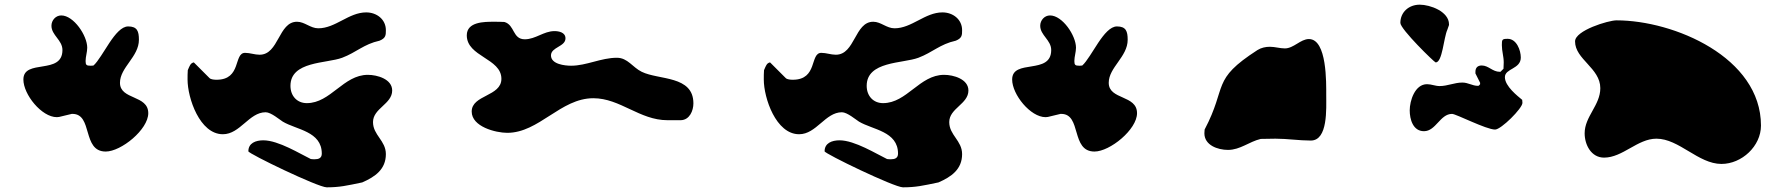

<svg xmlns="http://www.w3.org/2000/svg" viewBox="-20 -727 7637 821"><path d="M290 -240C378 -240 330 -79 432 -79C498 -79 614 -173 614 -243C614 -322 493 -299 493 -373C493 -439 574 -484 574 -557C574 -593 567 -614 528 -614C472 -614 420 -483 380 -447C378 -446 369 -446 367 -446C350 -446 346 -449 346 -466C346 -485 353 -504 353 -523C353 -575 295 -661 242 -661C218 -661 200 -640 200 -617C200 -576 247 -556 247 -513C247 -405 80 -477 80 -387C80 -323 158 -226 223 -226C226 -226 233 -227 233 -227C239 -228 281 -239 287 -240Z M1042 -80C1042 -70 1340 74 1377 74C1432 74 1462 67 1529 53C1584 29 1630 -3 1630 -68C1630 -126 1575 -149 1575 -205C1575 -264 1657 -282 1657 -340C1657 -389 1593 -407 1553 -407C1448 -407 1394 -286 1292 -286C1250 -286 1222 -317 1222 -360C1222 -466 1376 -455 1443 -480C1504 -503 1535 -538 1603 -553C1630 -564 1630 -577 1630 -598C1630 -644 1591 -674 1546 -674C1471 -674 1415 -606 1341 -606C1307 -606 1283 -634 1250 -634C1170 -634 1173 -493 1090 -493C1069 -493 1049 -501 1028 -501C978 -501 1014 -386 906 -386C897 -386 882 -387 876 -393L809 -460C808 -461 799 -457 796 -453C793 -450 784 -431 783 -427C782 -421 782 -393 782 -387C782 -308 834 -153 933 -153C1007 -153 1045 -247 1116 -247C1139 -247 1176 -215 1189 -207C1247 -172 1356 -166 1356 -70C1356 -50 1341 -46 1326 -46C1323 -46 1312 -46 1309 -47C1265 -68 1171 -127 1106 -127C1073 -127 1042 -115 1042 -80Z M1997 -250C1997 -185 2100 -159 2149 -159C2285 -159 2377 -307 2517 -307C2632 -307 2715 -213 2834 -213H2891C2929 -214 2945 -254 2945 -285C2945 -405 2797 -384 2724 -420C2685 -439 2664 -480 2618 -480C2550 -480 2488 -446 2422 -446C2396 -446 2336 -452 2336 -490C2336 -526 2398 -527 2398 -563C2398 -589 2369 -594 2351 -594C2305 -594 2270 -559 2224 -559C2171 -559 2182 -620 2137 -633C2130 -634 2098 -634 2091 -634C2051 -634 1976 -634 1976 -576C1976 -484 2124 -478 2124 -390C2124 -314 1997 -322 1997 -250Z M3506 -80C3506 -70 3804 74 3841 74C3896 74 3926 67 3993 53C4048 29 4094 -3 4094 -68C4094 -126 4039 -149 4039 -205C4039 -264 4121 -282 4121 -340C4121 -389 4057 -407 4017 -407C3912 -407 3858 -286 3756 -286C3714 -286 3686 -317 3686 -360C3686 -466 3840 -455 3907 -480C3968 -503 3999 -538 4067 -553C4094 -564 4094 -577 4094 -598C4094 -644 4055 -674 4010 -674C3935 -674 3879 -606 3805 -606C3771 -606 3747 -634 3714 -634C3634 -634 3637 -493 3554 -493C3533 -493 3513 -501 3492 -501C3442 -501 3478 -386 3370 -386C3361 -386 3346 -387 3340 -393L3273 -460C3272 -461 3263 -457 3260 -453C3257 -450 3248 -431 3247 -427C3246 -421 3246 -393 3246 -387C3246 -308 3298 -153 3397 -153C3471 -153 3509 -247 3580 -247C3603 -247 3640 -215 3653 -207C3711 -172 3820 -166 3820 -70C3820 -50 3805 -46 3790 -46C3787 -46 3776 -46 3773 -47C3729 -68 3635 -127 3570 -127C3537 -127 3506 -115 3506 -80Z M4518 -240C4606 -240 4558 -79 4660 -79C4726 -79 4842 -173 4842 -243C4842 -322 4721 -299 4721 -373C4721 -439 4802 -484 4802 -557C4802 -593 4795 -614 4756 -614C4700 -614 4648 -483 4608 -447C4606 -446 4597 -446 4595 -446C4578 -446 4574 -449 4574 -466C4574 -485 4581 -504 4581 -523C4581 -575 4523 -661 4470 -661C4446 -661 4428 -640 4428 -617C4428 -576 4475 -556 4475 -513C4475 -405 4308 -477 4308 -387C4308 -323 4386 -226 4451 -226C4454 -226 4461 -227 4461 -227C4467 -228 4509 -239 4515 -240Z M5130 -157C5130 -106 5187 -86 5231 -86C5283 -86 5321 -121 5371 -133C5380 -133 5424 -134 5434 -134C5485 -134 5535 -126 5585 -126C5659 -126 5651 -263 5651 -321C5651 -370 5655 -560 5577 -560C5541 -560 5512 -520 5474 -520C5453 -520 5432 -527 5410 -527C5392 -527 5373 -523 5357 -513C5157 -384 5230 -361 5131 -173C5131 -171 5130 -159 5130 -157Z M6309 -367C6308 -365 6304 -361 6302 -360H6299C6276 -360 6258 -374 6233 -374C6199 -374 6170 -359 6136 -359C6117 -359 6101 -367 6082 -367C6030 -367 6008 -296 6008 -255C6008 -217 6022 -166 6069 -166C6120 -166 6138 -240 6189 -240C6206 -240 6335 -173 6373 -173C6399 -173 6490 -264 6490 -287C6490 -289 6489 -298 6489 -300C6470 -316 6415 -358 6415 -397C6415 -435 6483 -431 6483 -481C6483 -512 6465 -561 6427 -561C6403 -561 6402 -558 6402 -534C6402 -508 6410 -486 6410 -460C6410 -456 6409 -437 6409 -433L6396 -420H6393C6362 -420 6345 -447 6316 -447C6299 -447 6289 -438 6289 -420V-413L6309 -373ZM5968 -629C5968 -602 6114 -460 6119 -460C6148 -460 6153 -565 6169 -600C6170 -602 6175 -616 6176 -620V-623C6176 -678 6095 -707 6051 -707C6004 -707 5968 -675 5968 -629Z M7063 -134C7160 -134 7242 -26 7341 -26C7428 -26 7510 -102 7510 -190C7510 -482 7138 -640 6892 -640C6858 -640 6715 -597 6715 -550C6715 -473 6823 -436 6823 -350C6823 -277 6756 -229 6756 -157C6756 -108 6784 -53 6839 -53C6919 -53 6982 -134 7063 -134Z"/></svg>

Font: CISF Camouflage Kit
Style: Ste
Weight: 400
Designer: Robert Jablonski, Jasper
Foundry: Cannot Into Space Fonts
Version: Version 1.27